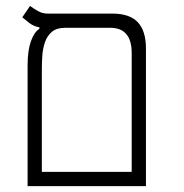

<svg xmlns="http://www.w3.org/2000/svg" viewBox="-20 -632 626 652"><path d="M73.7 0V-409.7Q73.7 -460.4 85 -491.9Q96.2 -523.4 113.8 -534.2V-539.1Q93.8 -543 80.3 -553.5Q66.9 -564 55.7 -573.2L82 -611.8Q93.3 -603.5 108.4 -594.7Q123.5 -585.9 141.6 -585.9H360.8Q420.4 -585.9 448 -556.4Q475.6 -526.9 475.6 -467.3V0ZM201.2 -537.6Q172.4 -537.6 156.2 -523.9Q140.1 -510.3 132.8 -489Q125.5 -467.8 123.8 -444.1Q122.1 -420.4 122.1 -400.4V-48.3H427.2V-451.7Q427.2 -537.6 354.5 -537.6Z"/></svg>

Font: Cascadia Mono ExtraLight
Style: Regular
Weight: 200
Monospace: yes
Designer: Aaron Bell
Foundry: Saja Typeworks
Version: Version 2404.023; ttfautohint (v1.8.4)